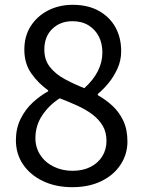

<svg xmlns="http://www.w3.org/2000/svg" viewBox="-20 -764 595 797"><path d="M280 13Q212 13 159 -12Q106 -37 76 -81Q46 -125 46 -182Q46 -231 65.5 -270.5Q85 -310 116 -338.5Q147 -367 180 -385V-389Q140 -417 110.5 -458.5Q81 -500 81 -558Q81 -614 107.5 -655.5Q134 -697 179.5 -720.5Q225 -744 282 -744Q345 -744 390 -719Q435 -694 459 -651Q483 -608 483 -551Q483 -513 467.5 -479Q452 -445 430 -418.5Q408 -392 386 -374V-369Q418 -351 446 -325.5Q474 -300 491.5 -263.5Q509 -227 509 -176Q509 -124 480.5 -80.5Q452 -37 400.5 -12Q349 13 280 13ZM330 -398Q367 -431 386 -468.5Q405 -506 405 -546Q405 -583 390.5 -612Q376 -641 348 -658.5Q320 -676 281 -676Q230 -676 197 -644Q164 -612 164 -558Q164 -515 187.5 -485.5Q211 -456 249 -435.5Q287 -415 330 -398ZM281 -55Q324 -55 355.5 -71Q387 -87 404.5 -115Q422 -143 422 -179Q422 -216 406 -242.5Q390 -269 363.5 -289Q337 -309 302 -325Q267 -341 228 -356Q184 -328 155.5 -285.5Q127 -243 127 -190Q127 -152 147 -121Q167 -90 202.5 -72.5Q238 -55 281 -55Z"/></svg>

Font: Noto Sans KR Thin
Style: Regular
Weight: 400
Version: Version 2.004-H2;hotconv 1.0.118;makeotfexe 2.5.65603